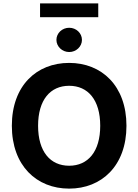

<svg xmlns="http://www.w3.org/2000/svg" viewBox="-20 -1111 822 1141"><path d="M731.5 -363.6C731.5 -601.6 583.8 -737.2 391 -737.2C197.1 -737.2 50.4 -601.6 50.4 -363.6C50.4 -126.8 197.1 9.9 391 9.9C583.8 9.9 731.5 -125.7 731.5 -363.6ZM206.3 -363.6C206.3 -517.8 279.1 -601.2 391 -601.2C502.5 -601.2 575.6 -517.8 575.6 -363.6C575.6 -209.5 502.5 -126.1 391 -126.1C279.1 -126.1 206.3 -209.5 206.3 -363.6ZM218 -1008.9H563.9V-1090.9H218ZM315.3 -873.9C315.3 -834.5 349.4 -801.8 391.3 -801.8C432.9 -801.8 467 -834.5 467 -873.9C467 -914.1 432.9 -946 391.3 -946C349.4 -946 315.3 -914.1 315.3 -873.9Z"/></svg>

Font: Margiela Sans
Style: Bold
Weight: 700
Designer: Stefan Endress, Andreas Faust
Version: Version 1.100;FEAKit 1.0